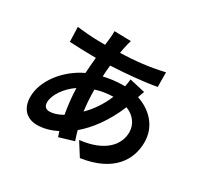

<svg xmlns="http://www.w3.org/2000/svg" viewBox="-176 -1025 1352 1302"><g transform="rotate(30 500.0 -373.5)"><path d="M447 -394C485 -406 531 -415 583 -416C550 -336 506 -276 458 -228C451 -277 447 -331 447 -392ZM258 -112C226 -112 212 -129 212 -160C212 -216 262 -292 336 -342C338 -274 346 -206 357 -144C320 -123 286 -112 258 -112ZM625 -576C624 -562 620 -537 616 -517H599C550 -517 498 -510 451 -499C452 -529 455 -559 458 -588C580 -594 713 -606 810 -624L809 -738C700 -712 593 -700 473 -696C476 -715 479 -733 483 -749C486 -764 490 -782 497 -802L367 -805C368 -788 366 -764 364 -746L358 -693H320C259 -693 172 -701 137 -706L141 -591C187 -589 264 -585 316 -585H348C344 -545 341 -503 338 -461C200 -396 95 -262 95 -136C95 -35 156 9 229 9C281 9 334 -7 382 -31C386 -17 391 -3 395 9L509 -25C501 -49 493 -73 486 -99C561 -161 640 -264 695 -399C762 -373 797 -320 797 -260C797 -163 719 -67 528 -46L594 58C837 22 920 -115 920 -254C920 -370 844 -459 729 -497C735 -516 742 -537 747 -548Z"/></g></svg>

Font: Noto Sans CJK JP Bold
Style: Regular
Weight: 700
Designer: Ryoko NISHIZUKA (kana & ideographs); Paul D. Hunt (Latin, Greek & Cyrillic); Wenlong ZHANG (bopomofo); Sandoll Communica
Foundry: Adobe Systems Incorporated
Version: Version 1.004;PS 1.004;hotconv 1.0.82;makeotf.lib2.5.63406